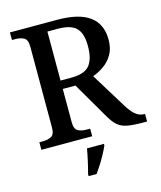

<svg xmlns="http://www.w3.org/2000/svg" viewBox="-134 -810 946 1128"><g transform="rotate(-15 339.0 -246.5)"><path d="M35 0V-46H57Q86 -46 107.5 -57Q129 -68 129 -110V-603Q129 -645 107.5 -656.5Q86 -668 57 -668H35V-714H321Q455 -714 519.5 -666Q584 -618 584 -524Q584 -470 562.5 -433.5Q541 -397 508.5 -374.5Q476 -352 441 -339L572 -126Q597 -85 621 -65.5Q645 -46 675 -46H678V0H658Q596 0 560 -6.5Q524 -13 501 -32.5Q478 -52 456 -90L326 -313H249V-110Q249 -68 270.5 -57Q292 -46 321 -46H344V0ZM314 -364Q396 -364 426.5 -402.5Q457 -441 457 -517Q457 -596 424 -629Q391 -662 312 -662H249V-364ZM263 208Q272 176 281 136Q290 96 296 61H399V71Q390 92 375.5 119Q361 146 344 173Q327 200 312 221H263Z"/></g></svg>

Font: Noto Serif Tibetan Medium
Style: Regular
Weight: 500
Designer: Monotype Design Team
Foundry: Monotype Imaging Inc.
Version: Version 2.103; ttfautohint (v1.8.4.7-5d5b)